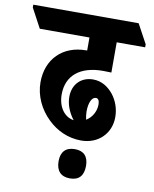

<svg xmlns="http://www.w3.org/2000/svg" viewBox="-157 -694 756 944"><g transform="rotate(10 221.0 -222.0)"><path d="M279 -10C365 -10 425 -71 425 -152C425 -194 411 -232 388 -262C363 -293 330 -316 286 -316C227 -316 185 -275 185 -212C185 -175 199 -137 226 -102C179 -109 146 -154 146 -217C146 -311 212 -366 326 -366C341 -366 356 -365 368 -365V-516H510V-531L458 -627H-68V-613L-16 -516H232V-451C230 -451 229 -451 227 -451C111 -451 33 -374 33 -258C33 -190 64 -126 112 -80C156 -37 214 -10 279 -10ZM281 -155C281 -200 295 -229 315 -229C327 -229 333 -218 333 -199C333 -164 314 -132 286 -115C283 -128 281 -142 281 -155ZM257 183C302 183 325 158 325 109C325 62 302 37 257 37C212 37 188 62 188 109C188 157 212 183 257 183Z"/></g></svg>

Font: Noto Serif Devanagari ExtraCondensed Black
Style: Regular
Weight: 900
Width: 2
Designer: Universal Thirst, Indian Type Foundry and the Monotype Design Team
Foundry: Monotype Imaging Inc.
Version: Version 2.004